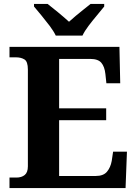

<svg xmlns="http://www.w3.org/2000/svg" viewBox="-20 -951 693 971"><path d="M28 0V-53H63Q89 -53 105 -66Q121 -79 121 -110V-599Q121 -640 103.5 -650.5Q86 -661 62 -661H28V-714H584L588 -530H518L513 -577Q509 -614 492.5 -633.5Q476 -653 437 -653H279V-403H517V-343H279V-61H464Q503 -61 521 -82.5Q539 -104 545 -137L552 -184H622L615 0ZM262 -771Q251 -794 231 -820.5Q211 -847 189.5 -873Q168 -899 152 -918V-931H221Q242 -915 274.5 -888Q307 -861 329 -841Q344 -855 364 -871.5Q384 -888 404 -904Q424 -920 438 -931H507V-918Q492 -899 470 -873Q448 -847 428 -820.5Q408 -794 397 -771Z"/></svg>

Font: Noto Serif Ethiopic
Style: Bold
Weight: 700
Designer: Monotype Design Team
Foundry: Monotype Imaging Inc.
Version: Version 2.102; ttfautohint (v1.8.4.7-5d5b)